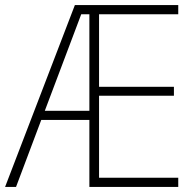

<svg xmlns="http://www.w3.org/2000/svg" viewBox="-21 -734 752 754"><path d="M679 0V-36H368V-358H662V-393H368V-678H679V-714H273L-1 0H42L141 -263H330V0ZM155 -299 298 -678H330V-299Z"/></svg>

Font: Noto Sans Devanagari UI SemiCondensed ExtraLight
Style: Regular
Weight: 200
Width: 4
Designer: Jelle Bosma - Monotype Design Team
Foundry: Monotype Imaging Inc.
Version: Version 2.004